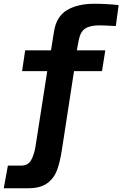

<svg xmlns="http://www.w3.org/2000/svg" viewBox="-21 -811 652 1022"><path d="M21 70.5H91.5Q128.5 70.5 144.8 41.2Q161 12 168 -31.5L230.5 -432.5H96.5L113 -543H250.5L266.5 -643.5Q279 -723 335.5 -757Q392 -791 481 -791Q543 -791 610.5 -784L595.5 -672.5L581.5 -673Q531.5 -676 508 -676Q458.5 -676 432.5 -659Q406.5 -642 398 -596.5L388 -543H539.5L522 -432.5H373L309 -17Q298.5 52 282.5 95Q266.5 138 230.2 164.5Q194 191 129 191H-1Z"/></svg>

Font: JuliaMono ExtraBoldItalic
Style: Regular
Weight: 800
Italic angle: -9°
Monospace: yes
Designer: cormullion
Foundry: corm
Version: Version 0.049; ttfautohint (v1.8.4)